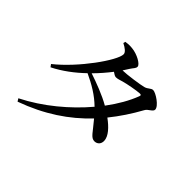

<svg xmlns="http://www.w3.org/2000/svg" viewBox="-180 -1046 1359 1359"><g transform="rotate(45 500.0 -366.0)"><path d="M122 34 135 55C332 -16 482 -117 602 -244C667 -168 682 -130 719 -131C747 -132 766 -152 765 -183C763 -228 720 -274 664 -315C719 -383 768 -457 812 -537C825 -562 864 -572 864 -594C864 -629 783 -682 756 -682C736 -682 724 -660 697 -653C670 -645 546 -627 504 -627L531 -669C547 -695 561 -702 561 -721C561 -744 496 -781 440 -786C413 -789 394 -787 375 -784L371 -768C405 -751 429 -732 429 -713C429 -651 267 -422 114 -301L128 -282C206 -321 279 -376 343 -438C420 -402 487 -363 546 -305C435 -174 287 -49 122 34ZM364 -458C402 -496 437 -537 468 -577C482 -567 495 -559 505 -559C522 -559 540 -566 561 -572C592 -581 676 -597 706 -598C717 -599 723 -594 717 -581C691 -512 648 -437 592 -362C524 -401 436 -434 364 -458Z"/></g></svg>

Font: Noto Serif CJK SC SemiBold
Style: Regular
Weight: 600
Designer: Ryoko NISHIZUKA 西塚涼子 (kana & ideographs); Frank Grießhammer (Latin, Greek & Cyrillic); Wenlong ZHANG 张文龙 (bopomofo); San
Foundry: Adobe
Version: Version 2.001;hotconv 1.1.0;makeotfexe 2.6.0